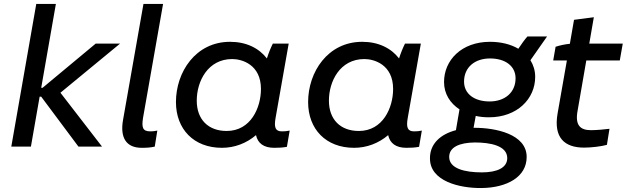

<svg xmlns="http://www.w3.org/2000/svg" viewBox="-20 -740 3163 969"><path d="M136 0 180 -252H188L376 0H495L285 -272L586 -520H463L195 -297H188L262 -720H163L37 0Z M695 6C720 6 738 5 761 0L774 -81C762 -78 750 -77 739 -77C700 -77 694 -96 702 -146L803 -720H704L601 -135C585 -45 617 6 695 6Z M1364 6C1387 6 1407 5 1428 1L1442 -81C1429 -78 1417 -77 1403 -77C1370 -77 1362 -96 1371 -146L1437 -520H1357C1346 -498 1335 -471 1327 -445C1287 -497 1223 -529 1141 -529C967 -529 868 -376 868 -225C868 -88 958 6 1100 6C1164 6 1224 -17 1272 -58C1281 -17 1311 6 1364 6ZM1152 -442C1200 -442 1297 -415 1297 -291C1297 -197 1246 -79 1124 -79C1031 -79 973 -137 973 -232C973 -330 1029 -442 1152 -442Z M2031 6C2054 6 2074 5 2095 1L2109 -81C2096 -78 2084 -77 2070 -77C2037 -77 2029 -96 2038 -146L2104 -520H2024C2013 -498 2002 -471 1994 -445C1954 -497 1890 -529 1808 -529C1634 -529 1535 -376 1535 -225C1535 -88 1625 6 1767 6C1831 6 1891 -17 1939 -58C1948 -17 1978 6 2031 6ZM1819 -442C1867 -442 1964 -415 1964 -291C1964 -197 1913 -79 1791 -79C1698 -79 1640 -137 1640 -232C1640 -330 1696 -442 1819 -442Z M2448 -148C2590 -148 2681 -241 2681 -352C2681 -384 2672 -412 2657 -436L2741 -556H2642C2630 -543 2611 -517 2596 -494C2557 -517 2507 -529 2453 -529C2309 -529 2221 -436 2221 -326C2221 -266 2252 -219 2299 -188L2281 -83C2204 -63 2149 -15 2150 60C2150 175 2300 210 2409 209C2538 208 2639 153 2638 51C2637 -63 2482 -95 2375 -95H2370L2381 -155C2402 -150 2425 -148 2448 -148ZM2412 130C2326 130 2247 111 2247 52C2247 3 2298 -20 2376 -21C2454 -21 2540 -5 2540 58C2540 106 2490 130 2412 130ZM2451 -228C2373 -228 2322 -267 2322 -328C2322 -401 2377 -445 2453 -445C2531 -445 2582 -406 2582 -345C2582 -273 2528 -228 2451 -228Z M2928 5C2964 5 3015 -1 3043 -9L3056 -90C3035 -87 2988 -83 2963 -83C2910 -83 2881 -106 2895 -181L2939 -435H3108L3123 -520H2954L2977 -653L2877 -640L2856 -519C2833 -517 2805 -511 2784 -504L2772 -435H2841L2794 -167C2773 -45 2829 5 2928 5Z"/></svg>

Font: Fixel Display 20240404 Medium
Style: Italic
Weight: 500
Italic angle: -10°
Designer: AlfaBravo + MacPaw
Foundry: Kyrylo Tkachov, Marchela Mozhyna, Serhii Makarenko, Maria Weinstein, Zakhar Kryvoshyya
Version: Version 1.211;Glyphs 3.2 (3225)